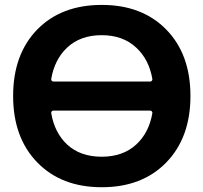

<svg xmlns="http://www.w3.org/2000/svg" viewBox="-20 -784 838 793"><path d="M191.4 -457Q191.4 -453.1 193.8 -450.2Q196.3 -447.3 200.2 -447.3H600.6Q604.5 -447.3 606.9 -450.2Q609.4 -453.1 609.4 -457Q595.7 -538.1 543 -586.9Q488.3 -638.7 399.9 -638.7Q311.5 -638.7 256.8 -586.9Q205.1 -538.1 191.4 -457ZM200.2 -327.1Q196.3 -327.1 193.8 -324.2Q191.4 -321.3 191.4 -317.4Q205.1 -236.3 256.8 -187.5Q311.5 -136.7 399.9 -136.7Q488.3 -136.7 543 -187.5Q595.7 -236.3 609.4 -317.4Q609.4 -321.3 606.9 -324.2Q604.5 -327.1 600.6 -327.1ZM133.8 -662.1Q233.4 -763.7 400.4 -763.7Q567.4 -763.7 667 -661.6Q766.6 -559.6 766.6 -387.7Q766.6 -215.8 667 -113.3Q567.4 -10.7 400.4 -10.7Q233.4 -10.7 133.8 -113.3Q34.2 -215.8 34.2 -387.7Q34.2 -559.6 133.8 -662.1Z"/></svg>

Font: Gen Jyuu GothicX Bold
Style: Bold
Weight: 700
Designer: Ryoko NISHIZUKA (kana &amp; ideographs); Paul D. Hunt (Latin, Greek &amp; Cyrillic); Wenlong ZHANG (bopomofo); Sandoll C
Version: Version 1.058.20140828